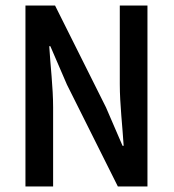

<svg xmlns="http://www.w3.org/2000/svg" viewBox="-20 -674 630 694"><path d="M72 0H172V-286C172 -359 162 -438 158 -507H162L222 -368L406 0H513V-654H413V-370C413 -297 423 -214 427 -147H423L363 -286L179 -654H72Z"/></svg>

Font: Falling Sky
Style: Condensed
Weight: 400
Designer: Paul D. Hunt
Foundry: Adobe Systems Incorporated
Version: Version 1.02